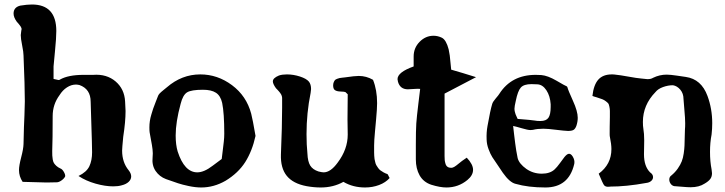

<svg xmlns="http://www.w3.org/2000/svg" viewBox="-20 -829 3208 849"><path d="M327.1 -50.8Q359.4 -29.3 402.1 -17.1Q444.8 -4.9 481 -4.9Q502.9 -4.9 519 -9.8Q538.1 -14.6 549.1 -25.1Q560.1 -35.6 560.1 -48.8Q560.1 -62 548.8 -76.2Q520 -111.3 520 -163.1Q520 -173.8 524.9 -224.1Q535.2 -291 535.2 -337.9Q535.2 -351.6 533.2 -379.9Q530.3 -435.5 491 -469Q451.7 -502.4 392.1 -498H350.1Q281.7 -498 245.1 -477.1Q243.2 -475.1 238.8 -475.1Q236.3 -475.1 216.8 -480V-535.2Q217.3 -543 223.1 -602.3Q229 -661.6 229 -691.9Q229 -809.1 121.1 -809.1Q100.1 -809.1 69.8 -804.2Q40 -796.9 40 -769Q40 -752.4 54.2 -732.9Q55.2 -731.9 58.6 -728Q62 -724.1 63.5 -722.2Q64.9 -720.2 67.9 -716.6Q70.8 -712.9 72 -710.7Q73.2 -708.5 74.5 -705.3Q75.7 -702.1 75.4 -699.2Q75.2 -696.3 74.2 -693.8Q71.8 -676.8 71.8 -673.8Q71.8 -658.7 77.9 -628.4Q84 -598.1 84 -584Q89.8 -446.3 89.8 -380.9Q89.8 -358.9 88.1 -319.3Q86.4 -279.8 85.9 -267.1L84 -191.9Q83.5 -170.9 73.7 -133.5Q64 -96.2 64 -77.1Q64 -48.8 80.1 -24.9Q179.7 -22 186 -22Q215.8 -22 231 -22.9Q240.2 -22.9 252 -31.2Q263.7 -39.6 268.1 -48.8Q269.5 -56.2 262.5 -68.6Q255.4 -81.1 247.1 -84Q236.3 -88.9 229.2 -95.5Q222.2 -102.1 218.5 -107.9Q214.8 -113.8 213.1 -124.3Q211.4 -134.8 211.2 -141.4Q210.9 -147.9 210.9 -161.1Q212.9 -210.9 212.9 -315.9Q212.9 -367.2 243.2 -408.2Q256.8 -430.2 276.1 -442.6Q295.4 -455.1 315.9 -455.1Q321.3 -455.1 331.1 -453.1Q380.9 -435.5 380.9 -378.9Q380.9 -357.9 386.2 -206.1Q386.2 -198.2 386.7 -181.4Q387.2 -164.6 387.2 -155.8Q387.2 -119.6 375.2 -94Q363.3 -68.4 327.1 -50.8Z M1109.9 -228Q1097.2 -301.8 1090.8 -326.2Q1069.8 -404.8 1005.9 -452.4Q941.9 -500 865.7 -500Q783.7 -500 717.8 -442.9Q713.9 -439.5 703.1 -430.9Q692.4 -422.4 686 -415.8Q679.7 -409.2 677.7 -401.9Q675.8 -396.5 668 -377Q660.2 -357.4 657.2 -348.4Q654.3 -339.4 649.4 -323.2Q644.5 -307.1 642.6 -293.5Q640.6 -279.8 640.6 -266.1Q640.6 -251 641.6 -244.1Q643.1 -233.4 647.7 -210.2Q652.3 -187 654.5 -168.7Q656.7 -150.4 654.8 -133.8Q650.9 -98.1 668 -73Q685.1 -47.9 713.9 -37.1Q750 -24.4 767.3 -18.6Q784.7 -12.7 814.7 -6.3Q844.7 0 869.6 0Q925.8 0 977.5 -29.8Q1033.7 -64 1064.5 -112.5Q1095.2 -161.1 1109.9 -228ZM960.4 -126 920.4 -96.2Q882.3 -66.9 852.5 -66.9Q795.4 -66.9 765.6 -159.2Q756.8 -188.5 756.8 -230Q756.8 -289.1 778.8 -370.1Q788.6 -409.2 807.4 -420.7Q826.2 -432.1 877.4 -432.1Q914.6 -432.1 934.8 -418.9Q955.1 -405.8 962.4 -374Q971.7 -328.6 971.7 -237.8Q971.7 -221.7 969.7 -203.4Q967.8 -185.1 964.8 -162.1Q961.9 -139.2 960.4 -126Z M1507.3 -421.9 1517.6 -412.1Q1517.6 -395 1517.1 -357.7Q1516.6 -320.3 1516.6 -300.8Q1516.6 -289.1 1517.1 -267.3Q1517.6 -245.6 1517.6 -233.9Q1517.6 -168.9 1473.1 -109.9Q1441.9 -66.9 1411.1 -66.9Q1403.8 -66.9 1388.2 -70.8Q1362.8 -79.1 1351.8 -96.9Q1340.8 -114.7 1339.4 -149.9Q1335.4 -188.5 1335.4 -235.8Q1335.4 -329.1 1353.5 -418Q1355.5 -429.7 1355.5 -435.1Q1355.5 -455.6 1346.2 -467.8Q1335 -481.4 1306.2 -490.7Q1277.3 -500 1248.5 -500Q1228 -500 1213.4 -495.1Q1186.5 -483.9 1186.5 -469.2Q1186.5 -458 1200.2 -439Q1201.7 -437.5 1206.1 -432.9Q1210.4 -428.2 1212.4 -426Q1214.4 -423.8 1218 -419.2Q1221.7 -414.6 1223.1 -411.6Q1224.6 -408.7 1226.1 -404.5Q1227.5 -400.4 1227.5 -397V-353Q1227.5 -272.5 1222.2 -146Q1220.2 -85.9 1248 -51.5Q1275.9 -17.1 1335.4 -5.9Q1367.2 0 1398.4 0Q1454.1 0 1498.5 -24.9Q1540.5 0 1594.2 0Q1627.4 0 1656.5 -11Q1685.5 -22 1703.1 -42Q1701.2 -43.9 1698.2 -50.8Q1695.3 -57.6 1693.4 -59.1Q1683.6 -62.5 1675.8 -66.9Q1668 -71.3 1662.1 -75.7Q1656.2 -80.1 1651.6 -86.9Q1647 -93.8 1644 -98.6Q1641.1 -103.5 1639.2 -112.1Q1637.2 -120.6 1636.2 -125.5Q1635.3 -130.4 1634.8 -140.4Q1634.3 -150.4 1634.3 -155Q1634.3 -159.7 1634.3 -170.9Q1634.3 -182.1 1634.3 -186Q1634.3 -206.1 1638.2 -248Q1638.7 -253.9 1643.1 -301.3Q1647.5 -348.6 1647.5 -373Q1647.5 -431.2 1629.4 -476.1Q1600.1 -493.2 1566.4 -493.2Q1548.8 -493.2 1505.4 -486.8Q1503.9 -486.8 1494.1 -485.6Q1484.4 -484.4 1481.7 -483.9Q1479 -483.4 1471.4 -480.7Q1463.9 -478 1461.2 -474.9Q1458.5 -471.7 1455.8 -465.6Q1453.1 -459.5 1453.1 -451.2Q1453.1 -435.5 1461.4 -430.2Q1469.7 -424.8 1485.8 -424.3Q1502 -423.8 1507.3 -421.9Z M1809.1 -579.1V-535.2Q1737.8 -509.8 1737.8 -479Q1737.8 -475.6 1739.7 -467.8Q1749 -434.1 1783.7 -434.1Q1789.1 -434.1 1808.6 -435.5Q1828.1 -437 1837.9 -436Q1836.9 -425.8 1829.8 -369.1Q1822.8 -312.5 1820.8 -283.2Q1818.8 -251 1818.8 -188V-124Q1818.8 -83.5 1835.4 -53.7Q1852.1 -23.9 1886.7 -12.2Q1925.8 0 1954.1 0Q2006.8 0 2046.9 -33.2Q2071.8 -53.7 2071.8 -78.1Q2071.8 -102.5 2043.9 -131.8L2022.9 -117.2Q2018.6 -114.3 2007.8 -105.2Q1997.1 -96.2 1989.5 -91.6Q1981.9 -86.9 1975.1 -86.9Q1965.3 -86.9 1959 -91.3Q1952.6 -95.7 1950 -104.5Q1947.3 -113.3 1946.5 -120.6Q1945.8 -127.9 1945.8 -139.2V-415L2085 -487.8Q2023.4 -507.3 1975.1 -521Q1973.6 -531.7 1972.2 -550Q1970.7 -568.4 1968.8 -583.3Q1966.8 -598.1 1963.9 -610.8Q1953.1 -652.3 1934.1 -662.1Q1916 -670.9 1897 -670.9Q1861.8 -670.9 1835.4 -644Q1809.1 -617.2 1809.1 -579.1Z M2249 -272Q2259.8 -270 2286.9 -262Q2314 -253.9 2325.7 -253.9Q2333 -253.9 2336.9 -254.9Q2356 -259.8 2382.8 -259.8Q2402.3 -259.8 2438.7 -255.1Q2475.1 -250.5 2491.7 -250Q2508.3 -250 2516.1 -254.6Q2523.9 -259.3 2528.8 -272.9Q2534.7 -291 2534.7 -308.1Q2534.7 -336.9 2513.4 -383.5Q2492.2 -430.2 2488.8 -443.8Q2488.8 -444.3 2487.8 -445.3Q2486.8 -446.3 2486.8 -446.8Q2479 -449.7 2440.7 -472.2Q2402.3 -494.6 2374 -497.1Q2365.2 -498 2348.6 -498Q2241.7 -498 2188 -414.1Q2184.6 -408.2 2172.1 -393.8Q2159.7 -379.4 2156.7 -370.1Q2147.9 -341.3 2135.7 -272Q2130.4 -243.7 2131.8 -211.9Q2132.3 -190.9 2140.4 -169.2Q2148.4 -147.5 2157 -134Q2165.5 -120.6 2181.4 -97.9Q2197.3 -75.2 2203.6 -64.9Q2233.9 -22 2259.8 -16.1Q2315.4 0 2391.6 0Q2494.6 0 2519 -103Q2520 -106 2520 -113.8Q2520 -120.1 2516.6 -128.9Q2508.3 -147.5 2498 -148.9H2495.6Q2487.8 -148.9 2476.1 -134.8Q2472.2 -129.9 2457.3 -109.4Q2442.4 -88.9 2432.6 -80.1Q2412.1 -61 2376 -61Q2337.9 -61 2307.6 -82Q2275.4 -105 2269 -129.9Q2265.6 -145 2262.7 -163.6Q2259.8 -182.1 2258.1 -195.6Q2256.3 -209 2253.4 -233.6Q2250.5 -258.3 2249 -272ZM2269 -303.2Q2268.6 -304.2 2264.9 -312Q2261.2 -319.8 2259.8 -323.7Q2258.3 -327.6 2256.6 -334.7Q2254.9 -341.8 2254.9 -348.1Q2254.9 -358.4 2260.7 -382.8Q2269.5 -426.8 2283 -441.9Q2296.4 -457 2330.1 -457Q2347.2 -457 2356.9 -456.1Q2379.9 -454.6 2396.2 -429.7Q2412.6 -404.8 2415 -368.2V-356Q2415 -322.3 2405 -308.1Q2395 -293.9 2369.6 -293.9Q2353.5 -293.9 2344.7 -295.9Q2331.5 -298.3 2269 -303.2Z M2627.4 -61Q2646 -16.1 2651.4 -9.8Q2658.2 -1.5 2674.8 -3.4Q2675.8 -3.9 2676.8 -3.9Q2749.5 -3.9 2837.4 -20Q2851.1 -21.5 2859.4 -28.8Q2867.7 -36.1 2867.7 -45.9Q2867.7 -58.1 2854.5 -66.9Q2827.6 -93.8 2827.6 -147Q2827.6 -156.7 2828.1 -177Q2828.6 -197.3 2828.6 -208Q2828.6 -238.3 2824.7 -261.2Q2822.8 -271 2822.8 -290Q2822.8 -364.7 2878.4 -421.9Q2889.6 -436 2911.9 -444.1Q2934.1 -452.1 2955.6 -452.1Q2974.1 -449.2 2988.3 -432.4Q3002.4 -415.5 3002.4 -391.1Q3002.9 -380.9 3006.3 -342.8Q3009.8 -304.7 3009.8 -284.2Q3009.8 -265.6 3008.8 -257.8Q3008.3 -245.6 3007.8 -222.7Q3007.3 -199.7 3006.8 -185.5Q3006.3 -171.4 3003.4 -150.9Q3000.5 -130.4 2994.6 -115.5Q2988.8 -100.6 2977.1 -83.7Q2965.3 -66.9 2948.7 -53.2Q2939.5 -46.9 2939.5 -35.2Q2939.5 -24.9 2945.6 -16.4Q2951.7 -7.8 2961.4 -5.9Q2971.7 -5.4 2996.1 -3.2Q3020.5 -1 3033.7 -1Q3071.3 -1 3095.7 -17.1Q3113.3 -27.3 3120.8 -37.6Q3128.4 -47.9 3128.4 -63Q3128.4 -68.4 3126.5 -80.1Q3119.6 -114.7 3119.6 -157.2Q3119.6 -199.2 3126.5 -233.9Q3129.4 -259.8 3129.4 -284.2Q3129.4 -348.1 3108.4 -404.8Q3081.1 -479 3012.7 -488.8Q3004.9 -489.7 2974.4 -494.4Q2943.8 -499 2927.7 -499Q2896.5 -499 2867.7 -484.9Q2858.9 -479 2842.8 -479Q2840.8 -479 2814.5 -481.9Q2796.4 -483.4 2758.8 -490.2Q2721.2 -497.1 2700.7 -499Q2695.8 -500 2685.5 -500Q2646 -500 2625.5 -476.8Q2605 -453.6 2599.6 -404.8Q2605 -402.3 2617.7 -398.9Q2634.3 -393.6 2642.8 -390.4Q2651.4 -387.2 2659.2 -381.1Q2667 -375 2669.7 -371.6Q2672.4 -368.2 2674.6 -357.4Q2676.8 -346.7 2676.8 -338.6Q2676.8 -330.6 2676.8 -311Q2676.8 -310.5 2676 -268.1Q2675.3 -225.6 2676.8 -224.1Q2683.6 -190.9 2683.6 -169.9Q2683.6 -102.1 2627.4 -61Z"/></svg>

Font: Sonetni venez
Style: Regular
Weight: 400
Designer: Alja Herlah
Foundry: Type Salon
Version: Version 1.000;hotconv 1.0.109;makeotfexe 2.5.65596